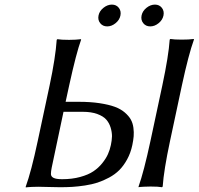

<svg xmlns="http://www.w3.org/2000/svg" viewBox="-20 -820 872 843"><path d="M608.9 -718.3Q597.7 -732.4 601.6 -752Q605.5 -771.5 623 -785.6Q640.6 -799.8 660.2 -799.8Q679.7 -799.8 690.7 -785.6Q701.7 -771.5 697.8 -752Q693.8 -732.4 676.5 -718.3Q659.2 -704.1 639.6 -704.1Q620.1 -704.1 608.9 -718.3ZM419.9 -718.3Q408.7 -732.4 412.6 -752Q416.5 -771.5 434.1 -785.6Q451.7 -799.8 471.2 -799.8Q490.7 -799.8 501.7 -785.6Q512.7 -771.5 508.8 -752Q504.9 -732.4 487.5 -718.3Q470.2 -704.1 450.7 -704.1Q431.2 -704.1 419.9 -718.3ZM692.9 -445.8Q720.2 -574.2 725.1 -646L728 -648.9Q744.1 -646 778.3 -646Q793.9 -646 807.1 -646.7Q820.3 -647.5 825.7 -648.4L831.1 -648.9L831.5 -646Q808.1 -581.5 778.8 -445.8L726.6 -201.2Q699.2 -72.8 694.3 -1L691.4 2Q675.3 -1 641.1 -1Q625.5 -1 612.3 -0.2Q599.1 0.5 593.8 1L588.4 2V-1Q611.3 -64.9 640.6 -201.2ZM147.9 0Q132.8 0 119.1 0.7Q105.5 1.5 99.6 2L93.3 2.9L92.8 0Q117.2 -66.9 145.5 -200.2L197.8 -444.8Q223.6 -566.4 229 -645L231.9 -647.9Q249 -645 283.2 -645Q298.8 -645 312 -645.8Q325.2 -646.5 330.6 -647.5L335.9 -647.9V-645Q314.9 -587.4 283.7 -444.8L268.1 -373H326.2Q377.4 -373 417.5 -366.9Q457.5 -360.8 483.9 -351.1Q510.3 -341.3 527.8 -326.2Q545.4 -311 554.2 -295.4Q563 -279.8 565.7 -259.5Q568.4 -239.3 566.9 -221.7Q565.4 -204.1 561 -183.1Q553.7 -148.4 538.3 -120.4Q522.9 -92.3 503.9 -73.2Q484.9 -54.2 459 -40.3Q433.1 -26.4 408.4 -18.3Q383.8 -10.3 353 -5.6Q322.3 -1 297.6 0.5Q272.9 2 243.7 2Q224.6 2 193.1 1Q161.6 0 147.9 0ZM258.8 -329.1 207 -84Q203.6 -67.4 203.6 -56.2Q203.6 -44.9 215.1 -39.1Q226.6 -33.2 252.9 -33.2Q296.4 -33.2 332 -43Q367.7 -52.7 390.1 -67.9Q412.6 -83 429.2 -103.8Q445.8 -124.5 454.1 -143.6Q462.4 -162.1 466.8 -183.1Q471.2 -203.6 471.7 -221.7Q471.7 -240.2 465.6 -260.3Q459.5 -280.3 446.3 -295.2Q433.1 -310.1 406.7 -319.6Q380.4 -329.1 343.8 -329.1Z"/></svg>

Font: Linux Biolinum G
Style: Italic
Weight: 400
Italic angle: -12°
Designer: Philipp H. Poll
Foundry: Philipp H. Poll
Version: Version 0.5.1